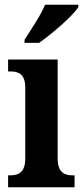

<svg xmlns="http://www.w3.org/2000/svg" viewBox="-20 -786 349 806"><path d="M83 -619V-606H144C200 -645 287 -721 309 -756V-766H169C151 -721 110 -662 83 -619ZM14 0H293V-50H283C251 -50 222 -62 222 -121V-536H14V-486H26C58 -486 86 -474 86 -419V-120C86 -62 57 -50 24 -50H14Z"/></svg>

Font: Noto Serif Tamil Condensed
Style: Bold
Weight: 700
Width: 3
Designer: Indian Type Foundry, Tom Grace, and the Monotype Design Team
Foundry: Monotype Imaging Inc.
Version: Version 2.004